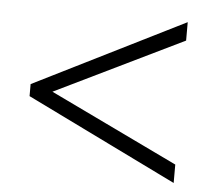

<svg xmlns="http://www.w3.org/2000/svg" viewBox="-40 -629 595 540"><g transform="rotate(5 257.0 -359.0)"><path d="M469 -132 44 -340V-374L469 -586V-534L107 -358L469 -184Z"/></g></svg>

Font: Noto Sans Arabic SemCond Light
Style: Regular
Weight: 300
Width: 4
Designer: Monotype Design Team, Nadine Chahine, Nizar Qandah and Khaled Hosny
Foundry: Monotype Imaging Inc.
Version: Version 2.012; ttfautohint (v1.8.4.7-5d5b)